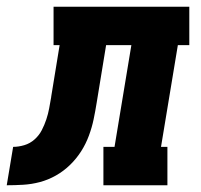

<svg xmlns="http://www.w3.org/2000/svg" viewBox="-76 -550 596 570"><path d="M-56 0 -37 -114Q-21 -114 -4 -119Q13 -124 26.5 -136Q40 -148 48 -163.5Q56 -179 61.5 -195.5Q67 -212 70 -228.5Q73 -245 76 -262V-263Q76 -263 76 -263Q76 -263 76 -263L101 -416H83V-530H486V-416H452L402 -114H421V0H231V-114H264L314 -416H239L211 -245Q207 -220 202 -196Q197 -172 188 -147.5Q179 -123 165 -101Q151 -79 132 -60.5Q113 -42 90 -29Q67 -16 42.5 -9.5Q18 -3 -7 -1.5Q-32 0 -56 0Z"/></svg>

Font: Iosevka Slab Heavy Oblique
Style: Regular
Weight: 900
Italic angle: -9°
Monospace: yes
Designer: Belleve Invis
Foundry: Belleve Invis
Version: Version 11.1.1; ttfautohint (v1.8.3)